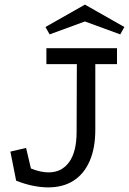

<svg xmlns="http://www.w3.org/2000/svg" viewBox="-20 -798 559 832"><path d="M393 -236Q393 -156 368.5 -100Q344 -44 298.5 -15Q253 14 189 14Q158 14 123 7Q88 0 50 -15L25 -141L93 -157L114 -68Q136 -59 155 -55Q174 -51 191 -51Q247 -51 279.5 -95.5Q312 -140 312 -228L313 -520H181V-589H487V-520H393ZM348 -778 519 -681 501 -649 348 -705 195 -649 177 -681Z"/></svg>

Font: Podkova VF Beta
Style: Regular
Weight: 400
Designer: Ilya Yudin
Foundry: Cyreal (www.cyreal.org)
Version: Version 2.100